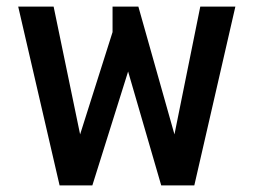

<svg xmlns="http://www.w3.org/2000/svg" viewBox="-20 -560 766 580"><path d="M160 0 35 -540H142L222 -154L320 -463V-540H398L507 -154L585 -540H691L567 0H467L367 -344L259 0Z"/></svg>

Font: Kanit
Style: Regular
Weight: 400
Designer: Katatrad Team
Foundry: CadsonDemak
Version: Version 2.000; ttfautohint (v1.8.3)